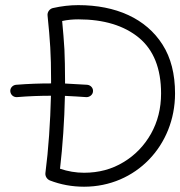

<svg xmlns="http://www.w3.org/2000/svg" viewBox="-20 -705 699 745"><path d="M20 -350.1C21.5 -336.9 32.2 -327.6 45.4 -328.1C92.3 -332 136.7 -333.5 177.7 -333.5C175.3 -231.4 168 -124 156.2 -33.7C154.8 -22.5 161.1 -10.3 173.3 -4.9C214.8 11.2 259.3 19.5 306.2 19.5C507.3 19.5 659.2 -140.6 659.2 -342.3C659.2 -418 643.1 -481 610.8 -531.7C546.4 -633.3 429.7 -685.1 283.7 -685.1C251 -685.1 218.3 -681.2 185.5 -673.8C173.8 -671.4 162.6 -659.2 164.6 -644C174.3 -548.8 178.2 -494.1 178.2 -396V-381.3C135.7 -381.3 90.8 -379.9 42 -376C28.8 -374.5 18.6 -363.3 20 -350.1ZM221.2 -623.5C241.2 -627.9 262.2 -629.9 283.7 -629.9C382.8 -629.9 461.4 -606 519 -558.6C576.2 -511.2 605 -439 605 -342.3C605 -284.2 591.8 -232.4 565.9 -186C539.6 -139.6 503.9 -102.5 459 -75.7C414.1 -48.3 363.3 -34.7 306.2 -34.7C274.4 -34.7 243.2 -40 212.9 -50.3C223.1 -138.2 230 -237.3 231.9 -333C261.2 -331.5 289.6 -330.1 314.9 -328.1C328.1 -327.6 340.3 -337.9 340.8 -350.1C342.3 -363.3 332 -374.5 318.8 -376C292 -377.9 263.2 -379.4 232.4 -380.9V-396C232.4 -439.9 231.4 -479 230 -512.7C228 -546.4 225.1 -583 221.2 -623.5Z"/></svg>

Font: Mikhak Light
Style: Regular
Weight: 300
Designer: Amin Abedi
Version: Version 3.2